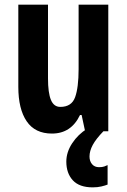

<svg xmlns="http://www.w3.org/2000/svg" viewBox="-20 -566 548 828"><path d="M447 -546V0H347L332 -70H325Q287 10 204 10Q131 10 95 -43Q59 -96 59 -191V-546H187V-228Q187 -166 199.5 -135.5Q212 -105 240 -105Q289 -105 304 -147Q319 -189 319 -268V-546ZM366 109Q366 129 377 142Q388 155 407 155Q421 155 429.5 152Q438 149 444 146V230Q434 234 417.5 238Q401 242 380 242Q322 242 294 211.5Q266 181 266 131Q266 90 291.5 51.5Q317 13 356 -11L426 0Q394 33 380 59Q366 85 366 109Z"/></svg>

Font: Noto Sans Sinhala UI ExtraCondensed
Style: Bold
Weight: 700
Width: 2
Designer: Jelle Bosma - Monotype Design Team
Foundry: Monotype Imaging Inc.
Version: Version 2.006; ttfautohint (v1.8.4.7-5d5b)